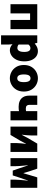

<svg xmlns="http://www.w3.org/2000/svg" viewBox="1409 -1961 728 3586"><g transform="rotate(90 1773.0 -168.0)"><path d="M58 0V-500H524V0H352V-366H230V0Z M640 176V-500H780L792 -454H796Q824 -480 859.5 -496Q895 -512 932 -512Q991 -512 1034.5 -480.5Q1078 -449 1102 -392Q1126 -335 1126 -258Q1126 -172 1096 -111.5Q1066 -51 1018.5 -19.5Q971 12 918 12Q887 12 858.5 -1Q830 -14 806 -38L812 38V176ZM876 -128Q896 -128 913 -140Q930 -152 940 -180Q950 -208 950 -256Q950 -297 942 -322.5Q934 -348 918.5 -360Q903 -372 880 -372Q861 -372 845 -364Q829 -356 812 -336V-152Q827 -139 843.5 -133.5Q860 -128 876 -128Z M1442 12Q1378 12 1321.5 -19Q1265 -50 1229.5 -108.5Q1194 -167 1194 -250Q1194 -333 1229.5 -391.5Q1265 -450 1321.5 -481Q1378 -512 1442 -512Q1506 -512 1562.5 -481Q1619 -450 1654.5 -391.5Q1690 -333 1690 -250Q1690 -167 1654.5 -108.5Q1619 -50 1562.5 -19Q1506 12 1442 12ZM1442 -126Q1468 -126 1484 -141Q1500 -156 1507 -184Q1514 -212 1514 -250Q1514 -288 1507 -316Q1500 -344 1484 -359Q1468 -374 1442 -374Q1416 -374 1400 -359Q1384 -344 1377 -316Q1370 -288 1370 -250Q1370 -212 1377 -184Q1384 -156 1400 -141Q1416 -126 1442 -126Z M2056 0V-159Q2038 -155 2020 -153.5Q2002 -152 1972 -152Q1914 -152 1867.5 -172Q1821 -192 1793.5 -236.5Q1766 -281 1766 -353V-500H1938V-353Q1938 -321 1954.5 -303.5Q1971 -286 2010 -286Q2024 -286 2035 -287.5Q2046 -289 2056 -291V-500H2228V0Z M2344 0V-500H2510V-387Q2510 -350 2505.5 -303.5Q2501 -257 2496 -212H2499Q2510 -235 2527 -264.5Q2544 -294 2554 -316L2662 -500H2818V0H2652V-113Q2652 -150 2657 -196Q2662 -242 2667 -288H2663Q2652 -266 2636 -235.5Q2620 -205 2609 -184L2500 0Z M2934 0V-500H3130L3180 -352Q3189 -322 3197 -296Q3205 -270 3212 -244H3216Q3224 -270 3232 -296Q3240 -322 3248 -352L3293 -500H3488V0H3336V-92Q3336 -121 3339.5 -164.5Q3343 -208 3347 -251.5Q3351 -295 3354 -324H3350Q3340 -290 3325.5 -249.5Q3311 -209 3300 -176L3256 -42H3166L3120 -176Q3110 -209 3095.5 -250Q3081 -291 3070 -324H3066Q3069 -295 3073.5 -251.5Q3078 -208 3081 -164.5Q3084 -121 3084 -92V0Z"/></g></svg>

Font: Source Sans 3 Black
Style: Regular
Weight: 900
Designer: Paul D. Hunt
Foundry: Adobe
Version: Version 3.046;hotconv 1.0.118;makeotfexe 2.5.65603